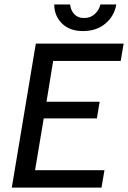

<svg xmlns="http://www.w3.org/2000/svg" viewBox="-20 -847 578 867"><path d="M33.3 0 141.7 -650H538.3L525 -571.7H220L190 -387.5H430L417.5 -312.5H177.5L138.3 -78.3H451.7L438.3 0ZM355 -706.7Q294.2 -706.7 259.6 -741.2Q225 -775.8 225 -826.7H296.7Q299.2 -800 315.8 -782.5Q332.5 -765 360 -765.8Q386.7 -765 407.1 -782.9Q427.5 -800.8 433.3 -826.7H505Q496.7 -775 456.2 -740.8Q415.8 -706.7 355 -706.7Z"/></svg>

Font: Familjen Grotesk GF
Style: Italic
Weight: 400
Designer: Anders Wikstroem, Jonas Baeckman, Matilda Gysing, Kristian Moeller
Foundry: Familjen STHML AB
Version: Version 2.000; Beta; Release 4; Build 6